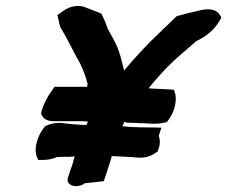

<svg xmlns="http://www.w3.org/2000/svg" viewBox="-20 -653 780 659"><path d="M106 -116 111 -104H125C143 -104 160 -107 176 -114L201 -115C212 -114 224 -115 236 -116L229 -90C227 -82 222 -72 219 -61L213 -42C207 -24 225 -14 241 -14C250 -14 261 -16 271 -24L336 -31L343 -51C348 -67 354 -84 359 -101L364 -118L366 -117H370C389 -116 411 -115 431 -114C447 -113 480 -105 512 -127L521 -133L524 -142C531 -160 529 -175 525 -187L534 -215L463 -216C454 -216 444 -217 432 -217C422 -217 414 -219 400 -220C402 -223 404 -229 407 -235L415 -232L448 -231C456 -230 467 -230 477 -230C491 -229 513 -226 538 -231L553 -234L562 -247C581 -275 587 -309 581 -333L577 -345L563 -346C543 -347 526 -348 503 -349L490 -350C496 -358 502 -364 508 -372L533 -400C561 -432 591 -458 624 -486C636 -496 646 -506 654 -512C682 -525 713 -547 732 -579L740 -593L733 -604C714 -631 671 -619 652 -614C636 -611 610 -604 596 -600L587 -598L533 -546C489 -505 447 -460 406 -411C405 -418 402 -424 401 -430C396 -452 392 -467 384 -488C373 -515 361 -532 350 -554L342 -575V-576C338 -584 335 -591 331 -600L328 -606L322 -609C307 -615 290 -621 275 -627C253 -637 221 -634 195 -614L177 -601L181 -584C183 -574 185 -566 188 -558V-556L190 -555C213 -517 232 -475 255 -435C265 -415 273 -393 280 -368C281 -364 280 -361 279 -355H167L156 -339C142 -320 130 -296 123 -273L121 -264L124 -256C132 -242 147 -237 164 -237H261C262 -237 281 -236 281 -236V-235V-234C280 -231 278 -228 277 -224C247 -225 220 -227 192 -231C175 -232 159 -230 144 -224L135 -220L129 -212C118 -198 112 -183 108 -171L107 -168C101 -147 101 -130 106 -116Z"/></svg>

Font: SolarCharger
Style: 1052
Weight: 1000
Designer: Mew Too
Foundry: Cannot Into Space Fonts/KineticPlasma Fonts
Version: Version 1.100